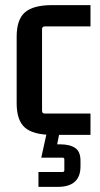

<svg xmlns="http://www.w3.org/2000/svg" viewBox="-20 -518 390 749"><path d="M333 8H183Q110 8 77.5 -20Q45 -48 45 -115V-375Q45 -442 77.5 -470Q110 -498 183 -498H333V-415H155Q144 -415 144 -404V-86Q144 -75 155 -75H333ZM231 146V104Q231 97 224 97H141L165 -12L213 -5L203 45H214Q252 45 273 59Q294 73 294 109V131Q294 211 205 211H130V153H224Q231 153 231 146Z"/></svg>

Font: Gemunu Libre ExtraLight SemiBold
Style: Regular
Weight: 600
Version: Version 1.100